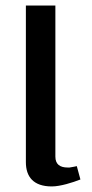

<svg xmlns="http://www.w3.org/2000/svg" viewBox="-20 -663 331 690"><path d="M73 -80C73 -28 100 7 166 7C197 7 241 -7 269 -18L256 -66C256 -66 239 -62 230 -61H223C195 -61 179 -73 179 -100V-643H73Z"/></svg>

Font: KpMath
Style: SansBold
Weight: 700
Version: Version 0.66